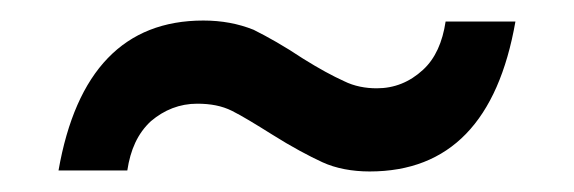

<svg xmlns="http://www.w3.org/2000/svg" viewBox="-20 -414 559 187"><path d="M37 -248C37 -248 104 -248 104 -248C104 -248 104 -248 104 -248C107 -268 114 -284 127 -296C140 -307 155 -313 172 -313C172 -313 172 -313 172 -313C185 -313 196 -311 206 -306C216 -301 229 -293 245 -283C245 -283 245 -283 245 -283C264 -271 281 -262 294 -256C307 -250 323 -247 340 -247C340 -247 340 -247 340 -247C418 -247 465 -296 482 -393C482 -393 414 -393 414 -393C414 -393 414 -393 414 -393C411 -373 404 -357 392 -346C379 -334 364 -328 347 -328C347 -328 347 -328 347 -328C336 -328 325 -330 315 -335C304 -340 291 -347 275 -357C275 -357 275 -357 275 -357C257 -369 241 -378 227 -385C212 -391 196 -394 178 -394C178 -394 178 -394 178 -394C101 -394 54 -345 37 -248Z"/></svg>

Font: Girnar Poppins
Style: Regular
Weight: 500
Designer: Ninad Kale (Devanagari), Jonny Pinhorn (Latin)
Foundry: Indian Type Foundry
Version: ""